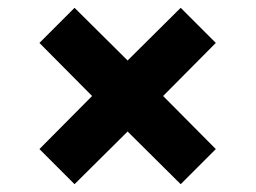

<svg xmlns="http://www.w3.org/2000/svg" viewBox="-20 -502 655 492"><path d="M171 -30 81 -120 216 -256 81 -392 171 -482 307 -347 443 -482 533 -392 398 -256 533 -120 443 -30 307 -165Z"/></svg>

Font: Chivo Medium Black
Style: Regular
Weight: 900
Version: Version 2.002